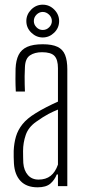

<svg xmlns="http://www.w3.org/2000/svg" viewBox="-20 -795 366 820"><path d="M140.5 5Q93.5 5 68 -21.8Q42.5 -48.5 39.5 -97Q39 -112 38.5 -123.8Q38 -135.5 38.5 -151Q40 -184 48.2 -212Q56.5 -240 76 -264.5Q95.5 -289 131.5 -311Q152 -324 179 -337.8Q206 -351.5 227.5 -361V-504Q227.5 -540 212.8 -556Q198 -572 159.5 -572Q128 -572 108 -558.5Q88 -545 86.5 -509Q85.5 -489 85.2 -469.8Q85 -450.5 85.5 -433.8Q86 -417 86.5 -404H47.5Q46 -433.5 46 -457.2Q46 -481 46.5 -502Q48 -537.5 59.5 -560.5Q71 -583.5 96 -594.8Q121 -606 162.5 -606Q202.5 -606 225.5 -595Q248.5 -584 258 -560.2Q267.5 -536.5 267.5 -499V0H227.5V-50H222.5Q213 -26 194.8 -10.5Q176.5 5 140.5 5ZM144.5 -28Q176 -28 196.2 -44Q216.5 -60 227.5 -92V-327Q207.5 -319 186.5 -308Q165.5 -297 134.5 -275Q101.5 -252 90 -218.8Q78.5 -185.5 78.5 -150Q78.5 -136 78.8 -122.5Q79 -109 79.5 -99Q82 -67 99 -47.5Q116 -28 144.5 -28ZM162.5 -635Q135 -635 113.8 -655.5Q92.5 -676 92.5 -705Q92.5 -733 113.2 -754Q134 -775 162.5 -775Q191 -775 211.8 -754Q232.5 -733 232.5 -705Q232.5 -676 211.5 -655.5Q190.5 -635 162.5 -635ZM162.5 -667Q178.5 -667 190 -678.5Q201.5 -690 201.5 -705Q201.5 -721 189.5 -732.5Q177.5 -744 162.5 -744Q147.5 -744 136 -732.5Q124.5 -721 124.5 -705Q124.5 -690 135.8 -678.5Q147 -667 162.5 -667Z"/></svg>

Font: Big Shoulders Text Thin Thin
Style: Regular
Weight: 250
Version: Version 2.002